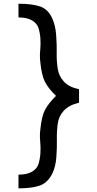

<svg xmlns="http://www.w3.org/2000/svg" viewBox="-20 -780 527 1040"><path d="M408.2 -223.6V-296.9C372.4 -304 345.2 -317.5 326.7 -337.4C308.1 -357.3 296.7 -381.2 292.5 -409.2C288.2 -437.2 286.5 -465.7 287.1 -494.6C287.8 -523.6 286.8 -555.5 284.2 -590.3C281.6 -625.2 274.7 -654.6 263.7 -678.7C248.7 -713.2 226.4 -735.4 196.8 -745.1C167.2 -754.9 128.3 -759.8 80.1 -759.8V-685.5C110.7 -685.5 134.9 -680.3 152.8 -669.9C170.7 -659.5 182.5 -646 188 -629.4C193.5 -612.8 197.1 -593.9 198.7 -572.8C200.4 -551.6 200 -530.1 197.8 -508.3C195.5 -486.5 195.6 -465.5 198.2 -445.3C202.8 -397.1 211.1 -361.2 223.1 -337.4C235.2 -313.6 255.2 -288.1 283.2 -260.7C255.2 -232.7 235.2 -207 223.1 -183.6C211.1 -160.2 202.8 -124.3 198.2 -76.2C195.6 -56 195.5 -34.8 197.8 -12.7C200 9.4 200.4 31.1 198.7 52.2C197.1 73.4 193.5 92.4 188 109.4C182.5 126.3 170.7 140 152.8 150.4C134.9 160.8 110.7 166 80.1 166V240.2C127 240.2 165 235.4 194.3 225.6C223.6 215.8 246.7 193.7 263.7 159.2C275.4 135.1 282.6 106 285.2 71.8C287.8 37.6 288.7 6 288.1 -22.9C287.4 -51.9 288.9 -80.4 292.5 -108.4C296.1 -136.4 307.1 -160.5 325.7 -180.7C344.2 -200.8 371.7 -215.2 408.2 -223.6Z"/></svg>

Font: FreeUniversal
Style: Regular
Weight: 400
Version: Version 1.001